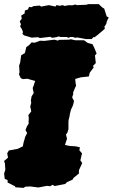

<svg xmlns="http://www.w3.org/2000/svg" viewBox="-72 -884 549 934"><path d="M42 30 3 27 1 22 -35 4V-8L-49 -14L-52 -40L-46 -58L-48 -88L-52 -101L-33 -117L-37 -138L-29 -152L14 -160L39 -172L43 -192L47 -205L50 -217L60 -237L52 -251L59 -269L68 -284L67 -291L68 -311L66 -324L80 -342L77 -357L75 -365L80 -384L78 -395L82 -416L92 -431L89 -445L87 -456L92 -468L95 -478L99 -490L61 -501L39 -499L29 -504L20 -523L23 -532L21 -565L26 -579L31 -615L49 -626L56 -655L69 -664L82 -678L96 -676L123 -686L143 -685L176 -689L193 -691L211 -686L213 -690L264 -691L272 -693L295 -688H337L355 -675L378 -669L386 -653L398 -624L390 -614L394 -577L380 -563L384 -556L365 -531L360 -512L322 -508L294 -500L295 -486L298 -467L292 -454L284 -435V-425L279 -411L283 -402L288 -393L286 -383L283 -372L279 -363L273 -350L268 -330L266 -317L262 -302L261 -290V-256L256 -239L249 -230L251 -221L254 -209L244 -179L267 -174L298 -172L317 -167L314 -153L327 -138L319 -104L328 -91L312 -56V-40L285 -18L281 -10L254 2L245 11L194 21L184 15L172 22L157 20L115 28L75 23L52 24ZM82 -701 45 -712 37 -719 40 -728 35 -741 26 -756 30 -766 24 -780 34 -793 31 -808 48 -819 49 -833 64 -838 69 -850 82 -849 90 -854 121 -857 128 -852 166 -859 184 -855 198 -852 202 -859 219 -856 234 -859 241 -855 264 -859 279 -858 294 -862 303 -859 349 -861 357 -864H410L412 -860L428 -846L435 -842L447 -804L457 -799L448 -781L445 -768L436 -754L438 -744L404 -715L387 -702L383 -704L374 -694H345L303 -702L294 -700L283 -704H270L262 -700L252 -704H222L214 -707L202 -703L181 -700L173 -705L140 -701L122 -699L113 -703Z"/></svg>

Font: Winky Rough Black
Style: Italic
Weight: 900
Italic angle: -8.97852°
Designer: Simon Atzbach
Foundry: typofactur
Version: Version 1.206; ttfautohint (v1.8.4.7-5d5b)